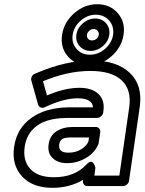

<svg xmlns="http://www.w3.org/2000/svg" viewBox="-20 -859 687 912"><path d="M46.9 -161.1Q59.6 -249.5 128.9 -298.8Q198.2 -348.1 306.2 -349.1H421.9Q418.5 -392.1 349.1 -392.1Q281.7 -392.1 193.8 -350.1Q185.1 -345.2 174.6 -348.1Q164.1 -351.1 161.1 -361.8L128.9 -476.1Q126 -485.4 131.1 -495.4Q136.2 -505.4 146 -508.8Q290.5 -571.8 415 -571.8Q534.2 -571.8 596.2 -513.2Q658.2 -454.6 644 -352.1L592.8 0Q591.3 10.7 582.3 17.8Q573.2 24.9 564 24.9H395Q384.3 24.9 378.4 17.1Q372.6 9.3 374 0L375 -4.9Q310.5 33.2 229 33.2Q134.8 33.2 84.7 -21.2Q34.7 -75.7 46.9 -161.1ZM235.8 -17.1Q334.5 -17.1 390.1 -77.1Q399.4 -87.4 407.2 -89.8Q415 -92.3 419.7 -87.9Q424.3 -83.5 427.5 -77.9Q430.7 -72.3 431.6 -67.4L433.1 -62L428.2 -24.9H546.9L594.2 -352.1Q605 -433.1 557.9 -477.5Q510.7 -522 408.2 -522Q302.2 -522 184.1 -473.1L203.1 -405.8Q288.6 -441.9 356.9 -441.9Q416.5 -441.9 447.5 -412.6Q478.5 -383.3 471.2 -332L470.2 -324.2Q468.8 -314.9 460.2 -306.9Q451.7 -298.8 440.9 -298.8H298.8Q206.5 -298.3 156.5 -262.5Q106.4 -226.6 97.2 -161.1Q87.9 -95.7 124 -56.4Q160.2 -17.1 235.8 -17.1ZM210.9 -172.9Q216.3 -214.4 248 -235.1Q279.8 -255.9 326.2 -255.9H435.1Q444.3 -255.9 450.9 -248.8Q457.5 -241.7 456.1 -231L449.2 -183.1Q449.2 -178.7 448.2 -176.8Q431.6 -134.3 389.2 -109.1Q346.7 -84 298.8 -84Q254.9 -84 230 -108.2Q205.1 -132.3 210.9 -172.9ZM261.2 -172.9Q258.8 -154.3 268.8 -144Q278.8 -133.8 306.2 -133.8Q338.4 -133.8 364 -148.9Q389.6 -164.1 399.9 -186L402.8 -206.1H318.8Q286.6 -206.1 275.1 -198.5Q263.7 -190.9 261.2 -172.9ZM441.9 -838.9Q502.9 -838.9 539.6 -796.4Q576.2 -753.9 566.9 -693.8Q557.6 -633.8 509 -591.3Q460.4 -548.8 399.9 -548.8Q338.9 -548.8 302.2 -591.3Q265.6 -633.8 274.9 -693.8Q284.2 -753.9 332.8 -796.4Q381.3 -838.9 441.9 -838.9ZM407.2 -599.1Q446.8 -599.1 479 -627Q511.2 -654.8 517.1 -693.8Q522.9 -732.9 498.8 -761Q474.6 -789.1 435.1 -789.1Q395.5 -789.1 363.3 -761Q331.1 -732.9 325.2 -693.8Q319.3 -654.8 343.3 -627Q367.2 -599.1 407.2 -599.1ZM358.4 -639.6Q338.4 -662.1 342.8 -693.8Q347.2 -725.6 373.5 -748.3Q399.9 -771 432.1 -771Q464.4 -771 483.9 -748.3Q503.4 -725.6 499 -693.8Q494.6 -662.1 468.3 -639.6Q441.9 -617.2 410.2 -617.2Q378.4 -617.2 358.4 -639.6ZM393.1 -693.8Q391.6 -682.6 398.2 -674.8Q404.8 -667 417 -667Q429.2 -667 438.5 -674.8Q447.8 -682.6 449.2 -693.8Q450.7 -704.6 443.4 -712.9Q436 -721.2 424.8 -721.2Q413.6 -721.2 404.1 -712.9Q394.5 -704.6 393.1 -693.8Z"/></svg>

Font: Trueno Bold Outline
Style: Italic
Weight: 700
Width: 6
Designer: Julieta Ulanovsky
Foundry: Julieta Ulanovsky
Version: Version 3.001b | FøM Fix